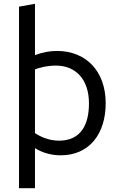

<svg xmlns="http://www.w3.org/2000/svg" viewBox="-20 -801 625 1010"><path d="M80 -766 164 -781V-511C203 -526 242 -533 280 -533C433 -533 536 -426 536 -258C536 -98 451 16 299 16C236 16 188 -6 164 -22V189H80ZM164 -436V-101C187 -85 234 -61 290 -61C407 -61 448 -147 448 -257C448 -384 378 -456 274 -456C224 -456 178 -442 164 -436Z"/></svg>

Font: Repo Regular
Style: Regular
Weight: 400
Designer: Stefan Peev
Foundry: Context Ltd
Version: Version 1.502